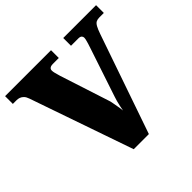

<svg xmlns="http://www.w3.org/2000/svg" viewBox="-176 -891 1067 1067"><g transform="rotate(-45 357.5 -357.0)"><path d="M86 -609Q80 -627 70.5 -636.5Q61 -646 50.5 -649.5Q40 -653 30 -653H0V-714H361V-653H313Q300 -653 292 -647.5Q284 -642 284 -631Q284 -624 286 -614.5Q288 -605 291 -596Q294 -587 296 -578L390 -288Q393 -281 396 -263.5Q399 -246 402.5 -227Q406 -208 407 -194Q409 -206 412.5 -222.5Q416 -239 420.5 -255.5Q425 -272 429 -283L524 -568Q529 -582 532.5 -594Q536 -606 538.5 -616Q541 -626 541 -633Q541 -641 535 -647Q529 -653 514 -653H457V-714H715V-653H680Q665 -653 655 -648Q645 -643 636.5 -628Q628 -613 618 -584L416 0H297Z"/></g></svg>

Font: Noto Serif Tibetan Black
Style: Regular
Weight: 900
Version: Version 2.103